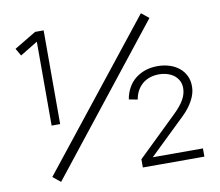

<svg xmlns="http://www.w3.org/2000/svg" viewBox="-79 -814 1039 908"><g transform="rotate(-10 440.5 -360.0)"><path d="M145 -270V-673L60.5 -621.5L40 -657L145 -720H186V-270ZM143 0 106 -30 653 -720 689 -691ZM557.5 -8 761 -204.5Q778.5 -221 791.5 -238Q804.5 -255 813.2 -271.5Q822 -288 826.5 -304.2Q831 -320.5 831 -336Q831.5 -365 820.5 -388Q809.5 -411 790 -427Q770.5 -443 744 -451.5Q717.5 -460 686 -460Q654 -460 627 -450.8Q600 -441.5 579 -424.5Q558 -407.5 544.5 -383Q531 -358.5 526 -328.5L567.5 -320.5Q571 -343 581 -361.5Q591 -380 606.2 -393.2Q621.5 -406.5 641.8 -413.5Q662 -420.5 686 -420.5Q708.5 -420.5 727.2 -414.5Q746 -408.5 759.5 -397.8Q773 -387 780.8 -371.5Q788.5 -356 788.5 -336.5Q788.5 -309.5 773.5 -282.5Q758.5 -255.5 726.5 -224.5L535.5 -39.5ZM535.5 0H831V-39.5H535.5Z"/></g></svg>

Font: Vela Sans GX ExtLt
Style: Regular
Weight: 200
Designer: Principal design: Mikhail Sharanda - project Manrope.
Design modification: Ravid Balaliev
Foundry: Mikhail Sharanda
Version: Version 1.001